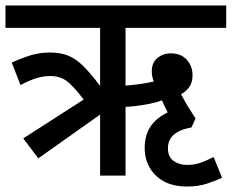

<svg xmlns="http://www.w3.org/2000/svg" viewBox="-20 -642 847 702"><path d="M120 -63 65 -136 286 -278Q248 -328 223.5 -346Q199 -364 164 -364Q139 -364 114 -356.5Q89 -349 55 -331L23 -413Q57 -429 91 -439.5Q125 -450 163 -450Q201 -450 229.5 -438.5Q258 -427 285 -400Q312 -373 346 -328V-540H0V-622H807V-540H439V-329Q466 -331 494 -335Q522 -339 542 -344Q535 -363 535 -381Q535 -414 556 -430.5Q577 -447 603 -447Q642 -447 663 -423.5Q684 -400 684 -367Q684 -340 671.5 -323Q659 -306 642 -298Q654 -274 667.5 -252Q681 -230 695 -209L680 -176Q594 -161 594 -100Q594 -68 615 -53.5Q636 -39 663 -39Q689 -39 710.5 -46Q732 -53 761 -68L792 8Q766 20 735 30Q704 40 663 40Q592 40 550.5 0.5Q509 -39 509 -102Q509 -191 593 -231Q587 -243 581.5 -254.5Q576 -266 572 -275Q548 -266 511 -259.5Q474 -253 439 -251V0H346V-223Z"/></svg>

Font: Noto Sans SemiCondensed Medium
Style: Italic
Weight: 500
Width: 4
Italic angle: -12°
Designer: Monotype Design Team
Foundry: Monotype Imaging Inc.
Version: Version 2.013; ttfautohint (v1.8.4.7-5d5b)